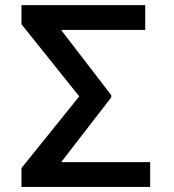

<svg xmlns="http://www.w3.org/2000/svg" viewBox="-20 -736 685 756"><path d="M571.3 -97.7Q571.3 -73.2 571.3 0Q456.1 0 110.4 0Q110.4 -24.4 110.4 -97.7Q225.6 -97.7 571.3 -97.7ZM551.8 -715.8Q551.8 -691.4 551.8 -618.2Q440.4 -618.2 104.5 -618.2Q104.5 -642.6 104.5 -715.8Q216.8 -715.8 551.8 -715.8ZM418 -361.3Q418 -359.4 418 -352.5Q350.6 -264.6 145.5 0Q126 0 64.5 0Q64.5 -18.6 64.5 -74.2Q121.1 -144.5 292 -356.4Q235.4 -427.7 64.5 -640.6Q64.5 -659.2 64.5 -715.8Q85 -715.8 145.5 -715.8Q213.9 -627 418 -361.3Z"/></svg>

Font: DeepSea
Style: Medium
Weight: 500
Designer: Stem
Version: Version 3.019;git-0a5106e0b